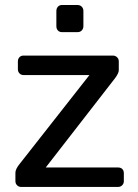

<svg xmlns="http://www.w3.org/2000/svg" viewBox="-20 -740 547 760"><path d="M41 -22.9V-56.2Q41 -64 45.4 -72.5Q49.8 -81.1 55.2 -87.9L334 -442.9H73.2Q63.5 -442.9 57.1 -449.5Q50.8 -456.1 50.8 -465.8V-497.1Q50.8 -506.8 56.9 -513.4Q63 -520 73.2 -520H426.8Q436.5 -520 443.4 -513.4Q450.2 -506.8 450.2 -497.1V-461.9Q450.2 -450.7 436 -431.2L161.1 -77.1H446.8Q458 -77.1 464.1 -71Q470.2 -64.9 470.2 -54.2V-22.9Q470.2 -13.2 463.6 -6.6Q457 0 446.8 0H64Q54.2 0 47.6 -6.6Q41 -13.2 41 -22.9ZM203.1 -636.2V-696.8Q203.1 -706.5 209.2 -713.4Q215.3 -720.2 225.1 -720.2H287.1Q296.9 -720.2 303.5 -713.6Q310.1 -707 310.1 -696.8V-636.2Q310.1 -626.5 303.7 -619.6Q297.4 -612.8 287.1 -612.8H225.1Q215.3 -612.8 209.2 -619.4Q203.1 -626 203.1 -636.2Z"/></svg>

Font: Rubik AZ
Style: Regular
Weight: 400
Designer: Hubert and Fischer
Foundry: Hubert & Fischer
Version: Version 2.000